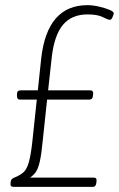

<svg xmlns="http://www.w3.org/2000/svg" viewBox="-20 -726 462 746"><path d="M32 0Q19 0 21 -14L22 -22Q23 -31 36 -36Q58 -45 71 -56.5Q84 -68 92 -95.5Q100 -123 106 -179L123 -339H57Q46 -339 46 -353V-361Q46 -375 61 -375H127L140 -498Q163 -706 320 -706Q340 -706 364 -700.5Q388 -695 405 -688Q422 -681 422 -674Q422 -671 417.5 -660Q413 -649 407 -649Q400 -649 379.5 -659.5Q359 -670 320 -670Q259 -670 225 -630Q191 -590 181 -503L167 -375H331Q343 -375 342 -361L341 -353Q340 -339 327 -339H163L146 -179Q141 -126 134.5 -98Q128 -70 119 -57.5Q110 -45 97 -36H344Q357 -36 355 -22L354 -14Q352 0 341 0Z"/></svg>

Font: Asap Condensed Condensed Thin
Style: Italic
Weight: 100
Width: 3
Italic angle: -6°
Designer: Pablo Cosgaya
Foundry: Omnibus-Type
Version: Version 3.001; ttfautohint (v1.8.4.7-5d5b)